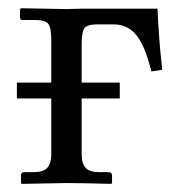

<svg xmlns="http://www.w3.org/2000/svg" viewBox="-20 -451 442 472"><path d="M180.7 -209V-71.8Q180.7 -49.3 190.4 -38.6Q200.2 -27.8 223.6 -27.8H247.1Q255.4 -27.8 255.4 -19.5V-1L253.4 1Q180.7 -1 141.6 -1L33.7 1L31.7 -1V-19.5Q31.7 -27.8 39.6 -27.8H63Q86.9 -27.8 96.4 -38.6Q106 -49.3 106 -71.8V-209H21.5V-248H106V-354Q106 -383.3 98.6 -392.6Q91.3 -401.9 65.4 -401.9H34.7Q29.3 -401.9 29.3 -407.2V-428.7L31.7 -430.7L143.6 -428.7L181.6 -429.7H367.2Q370.1 -356.4 378.9 -279.3L352.1 -275.4Q346.2 -299.8 339.6 -318.1Q333 -336.4 322.5 -354.2Q312 -372.1 295.9 -381.6Q279.8 -391.1 259.3 -391.1H219.7Q194.8 -391.1 187.7 -381.8Q180.7 -372.6 180.7 -340.8V-248H274.4V-209Z"/></svg>

Font: Libertinage
Style: b
Weight: 400
Designer: OSP
Foundry: OSP
Version: Version 1.0; 2008; OFL relea